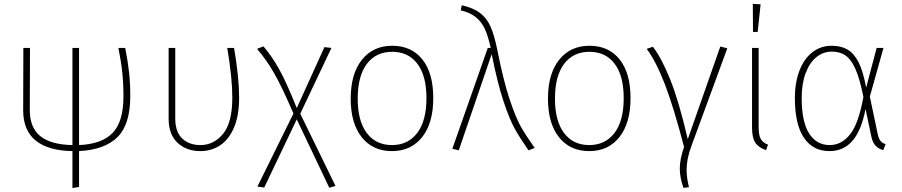

<svg xmlns="http://www.w3.org/2000/svg" viewBox="-20 -766 4632 986"><path d="M386 10V194L352 200V10Q228 8 163.5 -44Q99 -96 99 -200L100 -520H134L133 -200Q133 -110 187.5 -66.5Q242 -23 352 -21V-520H386V-21Q503 -26 558.5 -83.5Q614 -141 614 -271Q614 -336 608 -393.5Q602 -451 588 -520H623Q637 -449 643 -393Q649 -337 649 -272Q649 -127 583.5 -62Q518 3 386 10Z M1208 -264Q1208 -172 1181.5 -110.5Q1155 -49 1110 -19.5Q1065 10 1009 10Q937 10 891.5 -33Q846 -76 846 -156V-520H880V-158Q880 -89 915.5 -55Q951 -21 1009 -21Q1078 -21 1125.5 -78.5Q1173 -136 1173 -265Q1173 -366 1147 -520H1182Q1208 -368 1208 -264Z M1703 189 1671 198 1504 -153 1337 197 1302 192 1487 -183Q1427 -322 1387 -391.5Q1347 -461 1300 -515L1333 -528Q1378 -475 1415 -408Q1452 -341 1504 -211L1646 -524L1682 -520L1522 -182Z M2205 -262Q2205 -134 2148 -62Q2091 10 1993 10Q1894 10 1837.5 -61.5Q1781 -133 1781 -259Q1781 -387 1838.5 -459Q1896 -531 1994 -531Q2093 -531 2149 -461Q2205 -391 2205 -262ZM1817 -259Q1817 -145 1863.5 -83Q1910 -21 1993 -21Q2075 -21 2122.5 -83Q2170 -145 2170 -262Q2170 -377 2123.5 -438.5Q2077 -500 1994 -500Q1911 -500 1864 -438Q1817 -376 1817 -259Z M2534 -509Q2565 -353 2596.5 -258Q2628 -163 2654 -117Q2680 -71 2726 -6L2694 6Q2651 -56 2624 -104Q2597 -152 2566 -245Q2535 -338 2505 -488L2336 6L2303 -2L2485 -520H2500Q2487 -580 2470 -617Q2453 -654 2424 -677.5Q2395 -701 2346 -713L2351 -739Q2410 -726 2445 -699.5Q2480 -673 2499.5 -628.5Q2519 -584 2534 -509Z M3218 -262Q3218 -134 3161 -62Q3104 10 3006 10Q2907 10 2850.5 -61.5Q2794 -133 2794 -259Q2794 -387 2851.5 -459Q2909 -531 3007 -531Q3106 -531 3162 -461Q3218 -391 3218 -262ZM2830 -259Q2830 -145 2876.5 -83Q2923 -21 3006 -21Q3088 -21 3135.5 -83Q3183 -145 3183 -262Q3183 -377 3136.5 -438.5Q3090 -500 3007 -500Q2924 -500 2877 -438Q2830 -376 2830 -259Z M3512 -51 3679 -527 3715 -518 3531 -17Q3506 49 3506 106Q3506 146 3518 195L3490 199Q3471 146 3471 100Q3471 51 3493 -11Q3439 -218 3393.5 -335.5Q3348 -453 3301 -515L3333 -526Q3378 -467 3422.5 -356Q3467 -245 3512 -51Z M3876 -112Q3876 -71 3887 -52Q3898 -33 3924 -23L3914 5Q3874 -9 3858 -34.5Q3842 -60 3842 -111V-520H3876ZM3886 -744 3871 -602H3847L3846 -746Z M4428 -316 4482 -520H4517L4447 -270L4488 -75Q4493 -52 4503 -41Q4513 -30 4528 -26L4516 5Q4493 -1 4477.5 -16.5Q4462 -32 4455 -63L4425 -206Q4403 -94 4357 -42Q4311 10 4240 10Q4155 10 4108.5 -58.5Q4062 -127 4062 -263Q4062 -341 4085 -402Q4108 -463 4151 -497Q4194 -531 4251 -531Q4299 -531 4332.5 -511.5Q4366 -492 4389.5 -445.5Q4413 -399 4428 -316ZM4097 -263Q4097 -141 4135 -81Q4173 -21 4241 -21Q4302 -21 4345.5 -76Q4389 -131 4414 -268Q4396 -359 4374 -409.5Q4352 -460 4323 -480.5Q4294 -501 4252 -501Q4208 -501 4173 -473Q4138 -445 4117.5 -391Q4097 -337 4097 -263Z"/></svg>

Font: FiraGO UltraLight
Style: Regular
Weight: 200
Designer: bBox Type
Foundry: bBox Type GmbH
Version: Version 1.001